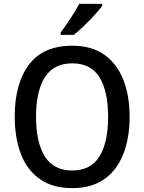

<svg xmlns="http://www.w3.org/2000/svg" viewBox="-20 -1054 744 991"><path d="M649 -451Q649 -342 616.5 -259Q584 -176 518.5 -129.5Q453 -83 353 -83Q251 -83 185 -130Q119 -177 87.5 -260Q56 -343 56 -452Q56 -623 129.5 -720.5Q203 -818 353 -818Q453 -818 518.5 -771.5Q584 -725 616.5 -642.5Q649 -560 649 -451ZM166 -451Q166 -319 211.5 -246.5Q257 -174 352 -174Q448 -174 493 -246Q538 -318 538 -451Q538 -583 493.5 -655Q449 -727 353 -727Q257 -727 211.5 -655Q166 -583 166 -451ZM508 -1024Q494 -1005 468 -976.5Q442 -948 413 -920Q384 -892 361 -874H293V-886Q317 -918 344 -959Q371 -1000 389 -1034H508Z"/></svg>

Font: Noto Sans Telugu UI SemiCondensed Medium
Style: Regular
Weight: 500
Width: 4
Designer: Jelle Bosma - Monotype Design Team
Foundry: Monotype Imaging Inc.
Version: Version 2.005; ttfautohint (v1.8.4.7-5d5b)